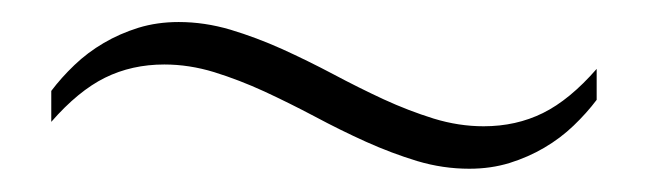

<svg xmlns="http://www.w3.org/2000/svg" viewBox="-20 -353 571 170"><path d="M125.5 -295.9Q96.7 -295.9 73 -284.2Q49.3 -272.5 25.4 -245.1V-272.5Q34.2 -284.2 45.9 -295.4Q57.6 -306.6 71.8 -314.9Q85.9 -323.2 102.5 -328.4Q119.1 -333.5 138.2 -333.5Q161.1 -333.5 184.1 -326.7Q207 -319.8 229.7 -309.6Q252.4 -299.3 274.9 -287.4Q297.4 -275.4 319.6 -265.1Q341.8 -254.9 364 -248Q386.2 -241.2 408.2 -241.2Q437 -241.2 460.7 -252.9Q484.4 -264.6 508.3 -292V-264.6Q499.5 -252.9 487.8 -241.7Q476.1 -230.5 461.9 -222.2Q447.8 -213.9 431.2 -208.7Q414.6 -203.6 395.5 -203.6Q372.1 -203.6 349.4 -210.4Q326.7 -217.3 304 -227.5Q281.2 -237.8 258.8 -249.8Q236.3 -261.7 214.1 -272Q191.9 -282.2 169.7 -289.1Q147.5 -295.9 125.5 -295.9Z"/></svg>

Font: Arian AMU Serif
Style: Italic
Weight: 400
Italic angle: -15°
Designer: Ruben Hakobyan (Tarumian)
Foundry: Ruben Hakobyan (Tarumian)
Version: Version 1.002